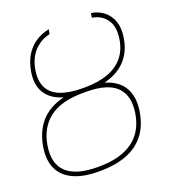

<svg xmlns="http://www.w3.org/2000/svg" viewBox="-142 -841 840 951"><g transform="rotate(-20 278.0 -365.5)"><path d="M278.3 -405.3H294.9Q376 -405.8 426.5 -381.3Q477.1 -356.9 497.3 -310.5Q517.6 -264.2 506.8 -198.2Q495.1 -127.9 458.7 -81.8Q422.4 -35.6 362.8 -12.9Q303.2 9.8 220.7 9.8H214.8Q135.7 9.8 83.5 -14.2Q31.2 -38.1 9.3 -84.5Q-12.7 -130.9 -2 -198.2Q9.3 -266.6 43.7 -312.7Q78.1 -358.9 136.7 -382.3Q195.3 -405.8 278.3 -405.3ZM291 -382.8H274.4Q159.7 -382.8 97.7 -335.7Q35.6 -288.6 20.5 -198.2Q5.4 -106 55.4 -59.3Q105.5 -12.7 217.8 -12.7H225.6Q336.9 -12.7 402.6 -59.1Q468.3 -105.5 483.4 -198.2Q498.5 -287.6 451.7 -335.2Q404.8 -382.8 291 -382.8ZM278.3 -405.3H295.9Q364.3 -405.8 414.6 -423.8Q464.8 -441.9 495.6 -478.3Q526.4 -514.6 535.2 -569.3Q545.9 -634.8 519.5 -672.4Q493.2 -710 443.4 -717.8L447.3 -741.2Q485.8 -735.4 513.4 -713.1Q541 -690.9 553.5 -654.8Q565.9 -618.7 557.6 -569.3Q547.9 -507.3 513.7 -465.8Q479.5 -424.3 423.3 -403.6Q367.2 -382.8 291 -382.8H274.4Q219.7 -382.8 178 -394.8Q136.2 -406.7 109.4 -430.4Q82.5 -454.1 72 -488.8Q61.5 -523.4 69.3 -569.3Q77.6 -618.2 98.6 -652.6Q119.6 -687 151.6 -708.3Q183.6 -729.5 223.6 -737.3L218.8 -712.9Q171.4 -703.1 136.7 -667Q102.1 -630.9 91.8 -569.3Q83 -514.2 101.6 -477.8Q120.1 -441.4 164.8 -423.6Q209.5 -405.8 278.3 -405.3Z"/></g></svg>

Font: Inter 24pt Thin
Style: Italic
Weight: 250
Italic angle: -9.3988°
Version: Version 4.001;git-66647c0bb